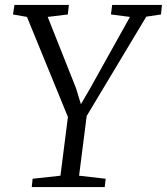

<svg xmlns="http://www.w3.org/2000/svg" viewBox="-20 -763 680 783"><path d="M109.5 0 113 -34 226.5 -46.5 257 -286 90 -694 33 -704 39 -743H261L256.5 -704L174.5 -694L290 -403.5L310 -338L347.5 -402.5L510 -694L432.5 -704L437.5 -743H640.5L636.5 -704L576.5 -695L333.5 -290L302.5 -46.5L411 -34L407 0Z"/></svg>

Font: Merriweather 24pt Light
Style: Italic
Weight: 300
Italic angle: -7.8°
Version: Version 2.101